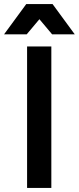

<svg xmlns="http://www.w3.org/2000/svg" viewBox="-59 -930 390 950"><path d="M75 -700H195V0H75ZM136 -835 73 -760H-39L71 -910H201L311 -760H199Z"/></svg>

Font: PT Root UI Web Bold
Style: Regular
Weight: 700
Designer: Vitaly Kuzmin
Foundry: ParaType Ltd.
Version: Version 1.000W